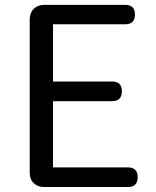

<svg xmlns="http://www.w3.org/2000/svg" viewBox="-20 -753 628 773"><path d="M495.1 0H158.2Q131.8 0 115.7 -15.6Q99.6 -31.2 99.6 -57.6V-674.8Q99.6 -701.2 115.7 -717.3Q131.8 -733.4 158.2 -733.4H484.4Q523.4 -733.4 523.4 -694.3Q523.4 -655.3 484.4 -655.3H193.4V-424.8H431.6Q470.7 -424.8 470.7 -385.7Q470.7 -345.7 431.6 -345.7H193.4V-79.1H495.1Q534.2 -79.1 534.2 -40Q534.2 0 495.1 0Z"/></svg>

Font: GenSenMaruGothic TW TTF Regular
Style: Regular
Weight: 400
Version: Version 1.301